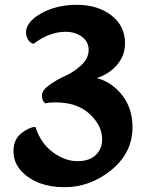

<svg xmlns="http://www.w3.org/2000/svg" viewBox="-20 -766 618 797"><path d="M499 -586Q499 -536 466.5 -497.5Q434 -459 382 -442Q445 -425 487.5 -370.5Q530 -316 530 -238Q530 -132 442.5 -60.5Q355 11 248 11Q134 11 70 -54Q36 -90 36 -139Q36 -188 69.5 -213.5Q103 -239 127 -239Q149 -171 199.5 -134Q250 -97 301 -97Q352 -97 378 -123Q404 -149 404 -187Q404 -245 352 -293Q300 -341 211 -341Q183 -341 168 -337Q154 -348 154 -369.5Q154 -391 184.5 -413Q215 -435 251 -451Q287 -467 317.5 -495.5Q348 -524 348 -558.5Q348 -593 320 -613.5Q292 -634 252 -634Q185 -634 119 -584Q105 -588 96.5 -601.5Q88 -615 88 -631Q88 -675 151 -710.5Q214 -746 299.5 -746Q385 -746 442 -702.5Q499 -659 499 -586Z"/></svg>

Font: Laila
Style: Bold
Weight: 700
Designer: Hitesh Malaviya
Foundry: Indian Type Foundry
Version: Version 1.302;PS 1.0;hotconv 1.0.78;makeotf.lib2.5.61930; tt